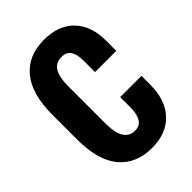

<svg xmlns="http://www.w3.org/2000/svg" viewBox="-216 -815 920 920"><g transform="rotate(-45 244.0 -355.5)"><path d="M32.2 -272.9Q32.2 -129.4 91.8 -59.1Q151.4 11.2 257.8 11.2Q355.5 11.2 410.6 -47.4Q465.8 -106 465.8 -208V-269.5H321.8V-194.3Q320.8 -152.3 305.9 -128.7Q291 -105 258.3 -105Q221.7 -105 202.1 -135.3Q182.6 -165.5 182.6 -231.9V-479.5Q182.6 -544.9 201.2 -574.7Q219.7 -604.5 258.3 -604.5Q292.5 -604.5 306.9 -581.8Q321.3 -559.1 321.3 -518.1V-439.5H465.3V-510.3Q465.3 -608.9 410.6 -665.5Q356 -722.2 257.8 -722.2Q150.4 -722.2 91.3 -651.1Q32.2 -580.1 32.2 -438.5Z"/></g></svg>

Font: Roboto Flex
Style: wght 700 wdth 25 opsz 34 GRAD 0.00 slnt 0.00 XTRA 468 XOPQ 96 YOPQ 79 YTLC 514 YTUC 712 YTAS 750 YTDE -203.00 YTFI 738
Weight: 700
Width: 1
Designer: Berlow after Robertson
Foundry: Google
Version: Version 3.100